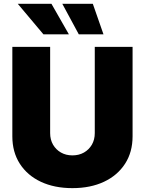

<svg xmlns="http://www.w3.org/2000/svg" viewBox="-20 -972 756 1002"><path d="M357.9 9.8Q263.7 9.8 193.1 -23.4Q122.6 -56.6 83.5 -117.4Q44.4 -178.2 44.4 -260.7V-727.5H241.7V-277.3Q241.7 -243.2 256.8 -217Q272 -190.9 298.1 -176Q324.2 -161.1 357.9 -161.1Q392.1 -161.1 418.2 -176Q444.3 -190.9 459.5 -217Q474.6 -243.2 474.6 -277.3V-727.5H671.9V-260.7Q671.9 -178.2 632.6 -117.4Q593.3 -56.6 522.7 -23.4Q452.1 9.8 357.9 9.8ZM391.1 -793 305.2 -952.1H464.4L520 -793ZM206.5 -793 72.8 -952.1H248.5L339.4 -793Z"/></svg>

Font: Inter 20pt Black
Style: Regular
Weight: 900
Version: Version 4.001;git-66647c0bb